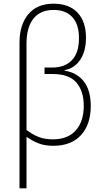

<svg xmlns="http://www.w3.org/2000/svg" viewBox="-20 -785 570 1043"><path d="M86 -553Q86 -651 134 -708Q182 -765 271 -765Q355 -765 401 -716.5Q447 -668 447 -580Q447 -507 416 -460.5Q385 -414 331 -404V-401Q397 -391 435 -343Q473 -295 473 -209Q473 -109 420 -51Q367 7 269 7Q224 7 190 -6Q156 -19 124 -42V238H86ZM267 -28Q348 -28 391.5 -76.5Q435 -125 435 -210Q435 -290 395 -336.5Q355 -383 265 -383H222V-418H264Q332 -418 370.5 -458Q409 -498 409 -577Q409 -653 373 -692Q337 -731 271 -731Q199 -731 161.5 -683.5Q124 -636 124 -549V-79Q155 -55 189 -41.5Q223 -28 267 -28Z"/></svg>

Font: Noto Sans Mono Condensed ExtraLight
Style: Regular
Weight: 200
Width: 3
Designer: Monotype Design Team
Foundry: Monotype Imaging Inc.
Version: Version 2.014; ttfautohint (v1.8.4.7-5d5b)